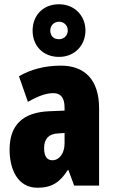

<svg xmlns="http://www.w3.org/2000/svg" viewBox="-20 -871 534 901"><path d="M257 -604C331 -604 381 -659 381 -728C381 -797 330 -851 257 -851C182 -851 133 -799 133 -727C133 -656 182 -604 257 -604ZM257 -687C230 -687 216 -704 216 -728C216 -752 234 -769 257 -769C280 -769 298 -752 298 -728C298 -704 280 -687 257 -687ZM266 -563C190 -563 123 -545 69 -513L111 -393C160 -421 198 -434 230 -434C266 -434 283 -411 283 -366V-352L211 -349C90 -344 25 -287 25 -169C25 -79 61 10 156 10C225 10 262 -17 298 -73H301L328 0H445V-363C445 -498 376 -563 266 -563ZM253 -245 283 -247V-198C283 -151 258 -119 226 -119C200 -119 187 -138 187 -176C187 -220 209 -243 253 -245Z"/></svg>

Font: Noto Sans Devanagari ExtraCondensed Black
Style: Regular
Weight: 900
Width: 2
Designer: Jelle Bosma - Monotype Design Team
Foundry: Monotype Imaging Inc.
Version: Version 2.004